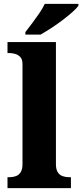

<svg xmlns="http://www.w3.org/2000/svg" viewBox="-20 -979 428 999"><path d="M19 0V-57H30Q47 -57 62.5 -62.5Q78 -68 87.5 -83Q97 -98 97 -125V-645Q97 -671 85 -683Q73 -695 57 -699Q41 -703 30 -703H19V-760H271V-125Q271 -98 280.5 -83Q290 -68 306 -62.5Q322 -57 338 -57H349V0ZM112 -812Q127 -831 146.5 -857Q166 -883 184.5 -910Q203 -937 213 -959H388V-949Q379 -936 356.5 -916Q334 -896 305 -874Q276 -852 246 -832.5Q216 -813 191 -799H112Z"/></svg>

Font: Noto Serif Tibetan ExtraBold
Style: Regular
Weight: 800
Version: Version 2.103